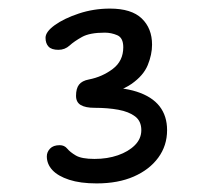

<svg xmlns="http://www.w3.org/2000/svg" viewBox="-20 -861 480 447"><path d="M205 -434Q167 -434 141 -442.5Q115 -451 102 -465Q89 -479 89 -497Q89 -507 96.5 -515Q104 -523 119 -523Q130 -523 136.5 -515Q143 -507 156.5 -499Q170 -491 200 -491Q230 -491 254.5 -499.5Q279 -508 294 -523Q309 -538 309 -558Q309 -579 294.5 -590Q280 -601 255.5 -605.5Q231 -610 200 -610Q179 -610 168 -616.5Q157 -623 157 -638Q157 -655 164 -664Q171 -673 187 -676Q218 -682 242.5 -700.5Q267 -719 267 -751Q267 -773 253 -779Q239 -785 224 -785Q189 -785 171 -775Q153 -765 142 -755Q131 -745 116 -745Q100 -745 93 -752.5Q86 -760 86 -773Q86 -787 107.5 -802.5Q129 -818 163.5 -829.5Q198 -841 236 -841Q286 -841 310 -818Q334 -795 334 -757Q334 -734 324 -709.5Q314 -685 286 -665.5Q258 -646 204 -637L207 -658Q263 -659 298.5 -647.5Q334 -636 351.5 -613.5Q369 -591 369 -558Q369 -522 348.5 -494Q328 -466 291.5 -450Q255 -434 205 -434Z"/></svg>

Font: Shantell Sans Light
Style: Regular
Weight: 300
Designer: Stephen Nixon, Anya Danilova, Shantell Martin
Foundry: Arrow Type
Version: Version 1.011;[c5ecc13dd]